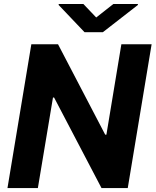

<svg xmlns="http://www.w3.org/2000/svg" viewBox="-20 -951 787 971"><path d="M746.8 -727.3 626.1 0H493.3L253.6 -457.7H247.9L171.5 0H17.8L138.5 -727.3H273.4L512.1 -269.9H518.1L593.8 -727.3ZM401.6 -930.8 466.6 -862.6 553.3 -930.8H677.6L677.2 -925.8L500 -788H407.7L276.6 -925.8L277 -930.8Z"/></svg>

Font: Inter UI
Style: Bold Italic
Weight: 700
Italic angle: 9.39999°
Designer: Rasmus Andersson
Foundry: rsms
Version: 3.2;8d6f07862